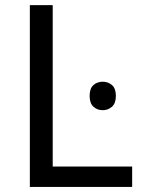

<svg xmlns="http://www.w3.org/2000/svg" viewBox="-20 -734 564 754"><path d="M97.2 0V-713.9H187V-80.1H499V0ZM332 -357.4Q332 -386.7 346.9 -399.9Q361.8 -413.1 383.8 -413.1Q404.3 -413.1 419.7 -399.9Q435.1 -386.7 435.1 -357.4Q435.1 -328.6 419.7 -314.9Q404.3 -301.3 383.8 -301.3Q361.8 -301.3 346.9 -314.9Q332 -328.6 332 -357.4Z"/></svg>

Font: Noto Sans Southeast Asian
Style: Regular
Weight: 400
Designer: Monotype Design Team
Foundry: Monotype Imaging Inc.
Version: Version 1.06 uh; ttfautohint (v1.4.1)